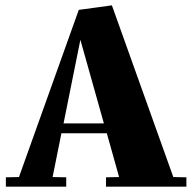

<svg xmlns="http://www.w3.org/2000/svg" viewBox="-20 -699 718 719"><path d="M678 -35V0H377V-35L426 -36L380 -200H210L177 -36L228 -35V0H2V-35L51 -36L275 -662L399 -679L629 -36ZM369 -237 281 -550 218 -237Z"/></svg>

Font: Rakkas
Style: Regular
Weight: 400
Designer: Zeynep Akay
Foundry: Zeynep Akay
Version: Version 2.000